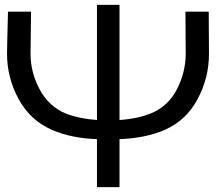

<svg xmlns="http://www.w3.org/2000/svg" viewBox="-20 -746 891 792"><path d="M841 -698Q842 -561 842 -524Q842 -425 795 -337Q748 -249 659 -210Q580 -176 473 -172V26H380V-172Q273 -176 195 -210Q105 -249 57 -337Q9 -425 9 -524Q9 -552 13 -698H108Q106 -564 106 -524Q106 -447 144 -376.5Q182 -306 253 -277Q308 -256 380 -251V-726H473V-251Q548 -256 604 -279Q674 -308 710 -378Q746 -448 746 -525Q746 -563 745 -698Z"/></svg>

Font: Montserrat Z Med
Style: Regular
Weight: 500
Designer: Julieta Ulanovsky
Foundry: Julieta Ulanovsky
Version: Version 8.000